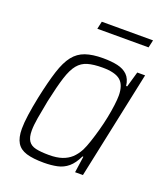

<svg xmlns="http://www.w3.org/2000/svg" viewBox="-127 -756 737 852"><g transform="rotate(20 242.0 -330.0)"><path d="M179 8Q128 8 96.5 -1.5Q65 -11 50.5 -35Q36 -59 36 -101Q36 -129 41.5 -167.5Q47 -206 57 -255Q74 -335 90.5 -386.5Q107 -438 129.5 -466.5Q152 -495 185.5 -506.5Q219 -518 268 -518Q308 -518 337 -511.5Q366 -505 384 -487.5Q402 -470 406 -437H411L432 -510H469L361 0H324L335 -77H331Q314 -41 292 -22.5Q270 -4 241.5 2Q213 8 179 8ZM189 -32Q225 -32 250 -40.5Q275 -49 292.5 -65Q310 -81 324 -107Q333 -125 342.5 -153.5Q352 -182 361 -214.5Q370 -247 376.5 -279.5Q383 -312 386.5 -340Q390 -368 390 -385Q390 -435 365 -456.5Q340 -478 280 -478Q238 -478 210.5 -470Q183 -462 164.5 -439.5Q146 -417 132 -373Q118 -329 102 -255Q92 -204 86 -168.5Q80 -133 80 -108Q80 -77 91 -60Q102 -43 126 -37.5Q150 -32 189 -32ZM199 -632 207 -668H449L441 -632Z"/></g></svg>

Font: Saira SemiCondensed ExtraLight
Style: Italic
Weight: 250
Width: 4
Italic angle: -12°
Designer: Hector Gatti with collaboration of the Omnibus-Type team
Foundry: Omnibus-Type
Version: Version 1.101